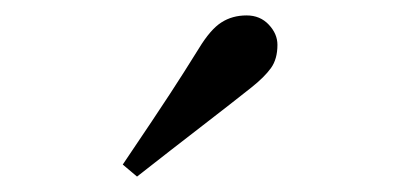

<svg xmlns="http://www.w3.org/2000/svg" viewBox="-20 -771 540 249"><path d="M339.8 -712.9Q339.8 -694.3 331.3 -682.6Q322.8 -670.9 306.2 -657.7Q281.7 -638.2 242.4 -607.9Q203.1 -577.6 157.7 -542L139.2 -557.6Q183.1 -622.6 200.4 -649.2Q217.8 -675.8 237.8 -708Q252.9 -732.9 267.1 -741.9Q281.2 -751 299.8 -751Q317.4 -751 328.6 -739Q339.8 -727.1 339.8 -712.9Z"/></svg>

Font: UniBurma_GGSerif
Style: Book
Weight: 400
Designer: Victor San Kho Lin (for Burmese only and related typography optimization with it)
Foundry: http://www.unimm.org
Version: 2.0